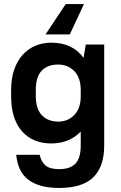

<svg xmlns="http://www.w3.org/2000/svg" viewBox="-20 -720 600 949"><path d="M233 -11Q189 -11 153 -25.5Q117 -40 90.5 -69Q64 -98 49.5 -141.5Q35 -185 35 -244V-276Q35 -332 50 -375.5Q65 -419 91.5 -448.5Q118 -478 154 -493.5Q190 -509 233 -509Q339 -509 393 -434L404 -500H495V0Q495 104 441 156.5Q387 209 273 209Q220 209 181.5 198Q143 187 117 166Q91 145 77.5 114.5Q64 84 60 45H176Q184 80 205 98Q226 116 273 116Q327 116 353 88.5Q379 61 379 0V-70Q352 -41 315 -26Q278 -11 233 -11ZM268 -119Q316 -119 347.5 -152Q379 -185 379 -244V-276Q379 -335 347.5 -368Q316 -401 268 -401Q215 -401 186 -370.5Q157 -340 157 -276V-244Q157 -182 187 -150.5Q217 -119 268 -119ZM325 -550H205L305 -700H395Z"/></svg>

Font: Retni Sans
Style: Bold
Weight: 700
Designer: Vitaly Kuzmin
Foundry: ParaType Ltd.
Version: Version 1.00;March 2, 2019;FontCreator 11.5.0.2425 64-bit; t